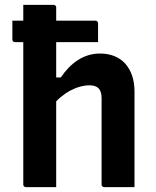

<svg xmlns="http://www.w3.org/2000/svg" viewBox="-20 -770 640 790"><path d="M30.9 -684.9H372.7Q377.5 -684.9 380.5 -681.9Q383.5 -678.9 383.5 -673.9Q383.5 -653.9 383.5 -635.3Q383.5 -616.6 383.5 -596.6H41.7Q36.9 -596.6 33.9 -599.6Q30.9 -602.6 30.9 -607.6Q30.9 -627.6 30.9 -646.3Q30.9 -664.9 30.9 -684.9ZM86.8 0Q83.8 0 81.3 -1.5Q78.8 -3 77.3 -5Q75.8 -7 75.8 -11Q75.8 -91.2 75.8 -170.9Q75.8 -250.5 75.8 -331.2Q75.8 -411.9 75.8 -491.9Q75.8 -571.9 75.8 -651.7Q75.8 -680 75.8 -705.2Q75.8 -730.3 75.8 -750Q100.8 -750 121.4 -750Q142 -750 161.3 -750Q180.6 -750 200.2 -750Q204.2 -750 206.2 -748.5Q208.2 -747 209.7 -745Q211.2 -743 211.2 -739Q211.2 -647 211.2 -554.5Q211.2 -462 211.2 -369.5Q211.2 -277 211.2 -184.5Q211.2 -92 211.2 0Q189 0 169.3 0Q149.5 0 129.2 0Q108.8 0 86.8 0ZM194.8 -333.1V-451.2H230.1Q244.9 -473.4 262.4 -491.4Q280 -509.5 300.4 -522.7Q320.9 -536 343.6 -542.8Q366.4 -549.7 391.9 -549.7Q424.3 -549.7 450.7 -539.1Q477.2 -528.5 495.4 -508.1Q513.7 -487.7 523.6 -458.7Q533.4 -429.8 533.4 -393.9Q533.4 -345.9 533.4 -297Q533.4 -248.1 533.4 -198.9Q533.4 -149.7 533.4 -100Q533.4 -74.8 533.4 -49.9Q533.4 -25.1 533.4 0Q500.4 0 471.7 0Q442.9 0 409 0Q406 0 403.5 -1.4Q401 -2.9 399.5 -4.8Q398 -6.8 398 -10.6Q398 -70.4 398 -129.7Q398 -188.9 398 -248.1Q398 -307.3 398 -365.9Q398 -393.5 386 -406.2Q373.9 -419 347.7 -419Q330.5 -419 310.4 -413.7Q290.3 -408.4 269.7 -397.5Q249.2 -386.6 230.1 -370.8Q211 -355 194.8 -333.1Z"/></svg>

Font: Recursive Sans Linear Light
Style: Regular
Weight: 300
Version: Version 1.085